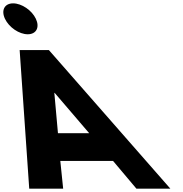

<svg xmlns="http://www.w3.org/2000/svg" viewBox="-121 -1123 1087 1143"><path d="M-42.9 -1103C-93.9 -1103 -115.5 -1062 -91.4 -1011C-67.3 -960 -6.9 -919 44.1 -919C95.1 -919 116.7 -960 92.6 -1011C68.5 -1062 8.1 -1103 -42.9 -1103ZM170 -825H-4L53 0H255L238 -165H552L691 0H893ZM410 -330H224L202.5 -570H204.5Z"/></svg>

Font: Hussar
Style: BdOpOblFive
Weight: 700
Foundry: Cannot Into Space Fonts
Version: Version 2.00